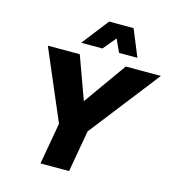

<svg xmlns="http://www.w3.org/2000/svg" viewBox="-127 -1001 1013 1109"><g transform="rotate(15 379.0 -447.0)"><path d="M217 0 261 -249 82 -668H273L366 -412L548 -668H758L432 -249L388 0ZM264 -734 388 -894H534L600 -734H490L455 -811L391 -734Z"/></g></svg>

Font: Gantari ExtraBold
Style: Italic
Weight: 800
Italic angle: -10°
Designer: Anugrah Pasau
Foundry: Lafontype
Version: Version 1.000